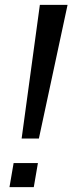

<svg xmlns="http://www.w3.org/2000/svg" viewBox="-20 -770 298 790"><path d="M258 -750 140 -200H69L144 -750ZM119 0H19L36 -99H136Z"/></svg>

Font: Cabin
Style: Medium Italic
Weight: 500
Designer: Pablo Impallari
Foundry: Pablo Impallari. www.impallari.com Igino Marini. www.ikern.com
Version: Version 1.005